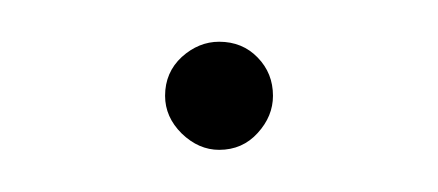

<svg xmlns="http://www.w3.org/2000/svg" viewBox="-20 -312 210 92"><path d="M110.8 -266.1Q110.8 -256.3 103.5 -248.3Q96.2 -240.2 85 -240.2Q75.2 -240.2 67.1 -248Q59.1 -255.9 59.1 -266.1Q59.1 -277.3 67.1 -284.7Q75.2 -292 85 -292Q96.2 -292 103.5 -284.4Q110.8 -276.9 110.8 -266.1Z"/></svg>

Font: Montserrat
Style: Thin
Weight: 250
Designer: Julieta Ulanovsky
Foundry: Julieta Ulanovsky
Version: Version 1.000;PS 002.000;hotconv 1.0.70;makeotf.lib2.5.58329